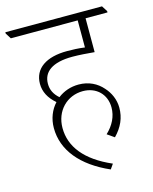

<svg xmlns="http://www.w3.org/2000/svg" viewBox="-136 -695 692 871"><g transform="rotate(-15 209.5 -259.5)"><path d="M275 103 291 80C169 27 112 -47 112 -135C112 -215 169 -273 244 -273C307 -273 351 -230 351 -168C351 -126 332 -88 298 -56L331 -33C367 -70 385 -110 385 -158C385 -196 369 -231 345 -257C319 -287 281 -307 233 -307C196 -307 162 -295 135 -274C111 -295 100 -318 100 -346C100 -401 143 -436 239 -436C272 -436 308 -433 342 -430V-589H445V-595L428 -622H-26V-616L-9 -589H305V-462C275 -466 248 -467 222 -467C124 -467 65 -427 65 -355C65 -318 82 -285 116 -256C90 -228 74 -189 74 -145C74 -41 145 46 275 103Z"/></g></svg>

Font: Noto Serif Devanagari SemiCondensed ExtraLight
Style: Regular
Weight: 200
Width: 4
Designer: Universal Thirst, Indian Type Foundry and the Monotype Design Team
Foundry: Monotype Imaging Inc.
Version: Version 2.004